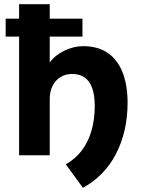

<svg xmlns="http://www.w3.org/2000/svg" viewBox="-20 -740 678 915"><path d="M375 155 293.5 43Q340 17 370.5 -23.8Q401 -64.5 416.2 -117.8Q431.5 -171 431.5 -234Q431.5 -310.5 404.8 -349Q378 -387.5 323.5 -387.5Q292 -387.5 268 -372.5Q244 -357.5 230.5 -330.8Q217 -304 217 -268V0H71V-720H217V-442Q241.5 -476.5 286.2 -498.2Q331 -520 376 -520Q446.5 -520 493.5 -487.8Q540.5 -455.5 564.2 -395Q588 -334.5 588 -250Q588 -180 573.5 -118.2Q559 -56.5 531.5 -4.2Q504 48 464.5 88Q425 128 375 155ZM7 -565.5V-651H373V-565.5Z"/></svg>

Font: Geologica Cursive SemiBold
Style: Regular
Weight: 600
Designer: Sindre Bremnes, Frode Helland
Foundry: Monokrom Skriftforlag AS
Version: Version 1.010;gftools[0.9.28]